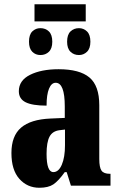

<svg xmlns="http://www.w3.org/2000/svg" viewBox="-20 -877 563 907"><path d="M34 -154Q34 -235 79.5 -274Q125 -313 218 -317L286 -320V-374Q286 -486 243 -486Q223 -486 211.5 -458Q200 -430 200 -378Q133 -378 101 -394Q69 -410 69 -446Q69 -497 122 -523.5Q175 -550 257 -550Q356 -550 402.5 -511Q449 -472 449 -380V-126Q449 -86 459.5 -71Q470 -56 499 -56H502V0H315L295 -64H286Q256 -22 232 -6Q208 10 166 10Q109 10 71.5 -32Q34 -74 34 -154ZM287 -191V-265L262 -262Q228 -258 214 -231.5Q200 -205 200 -150Q200 -64 232 -64Q257 -64 272 -99Q287 -134 287 -191ZM143 -857H385V-776H143ZM117 -680Q117 -713 132.5 -728.5Q148 -744 171 -744Q195 -744 211 -728.5Q227 -713 227 -680Q227 -648 211 -632.5Q195 -617 171 -617Q148 -617 132.5 -632.5Q117 -648 117 -680ZM297 -680Q297 -713 313 -728.5Q329 -744 353 -744Q375 -744 391 -728.5Q407 -713 407 -680Q407 -648 391 -632.5Q375 -617 353 -617Q329 -617 313 -632.5Q297 -648 297 -680Z"/></svg>

Font: Noto Serif CondBlack
Style: Regular
Weight: 900
Width: 3
Designer: Monotype Design Team
Foundry: Monotype Imaging Inc.
Version: Version 1.001